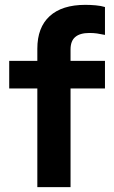

<svg xmlns="http://www.w3.org/2000/svg" viewBox="-20 -772 471 792"><path d="M134 0V-407H18V-521H134V-571Q134 -659 185 -705.5Q236 -752 332 -752Q353 -752 375 -750Q397 -748 413 -743V-628Q394 -632 380 -634Q366 -636 349 -636Q310 -636 290.5 -619.5Q271 -603 271 -568V-521H413V-407H271V0Z"/></svg>

Font: Red Hat Display ExtraBold
Style: Regular
Weight: 800
Designer: Pentagram, MCKL
Foundry: Pentagram, MCKL
Version: Version 1.023